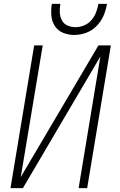

<svg xmlns="http://www.w3.org/2000/svg" viewBox="-20 -969 616 989"><path d="M34 0H98L497 -678L385 0H429L551 -735H487L87 -57L200 -735H156ZM362 -789Q393 -789 423.5 -800Q454 -811 477.5 -835Q501 -859 513.5 -888.5Q526 -918 531 -949H487Q483 -927 475 -905.5Q467 -884 451 -865.5Q435 -847 413 -838Q391 -829 369 -829Q347 -829 327.5 -837.5Q308 -846 298.5 -865Q289 -884 288 -905.5Q287 -927 291 -949H247Q242 -919 244.5 -889Q247 -859 262.5 -835Q278 -811 305 -800Q332 -789 362 -789Z"/></svg>

Font: Iosevka Sparkle Extralight
Style: Italic
Weight: 200
Italic angle: -9°
Designer: Belleve Invis
Foundry: Belleve Invis
Version: Version 4.5.0; ttfautohint (v1.8.3)